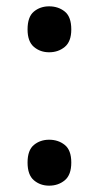

<svg xmlns="http://www.w3.org/2000/svg" viewBox="-20 -572 312 606"><path d="M67 -479Q67 -519 87 -535.5Q107 -552 135 -552Q164 -552 184.5 -535.5Q205 -519 205 -479Q205 -441 184.5 -424Q164 -407 135 -407Q107 -407 87 -424Q67 -441 67 -479ZM67 -59Q67 -98 87 -114.5Q107 -131 135 -131Q164 -131 184.5 -114.5Q205 -98 205 -59Q205 -20 184.5 -3Q164 14 135 14Q107 14 87 -3Q67 -20 67 -59Z"/></svg>

Font: Noto Sans Thai Looped Medium
Style: Regular
Weight: 500
Designer: Sasikarn Vongin, Ben Mitchell
Foundry: The Fontpad Ltd
Version: Version 1.001; ttfautohint (v1.8.4.7-5d5b)